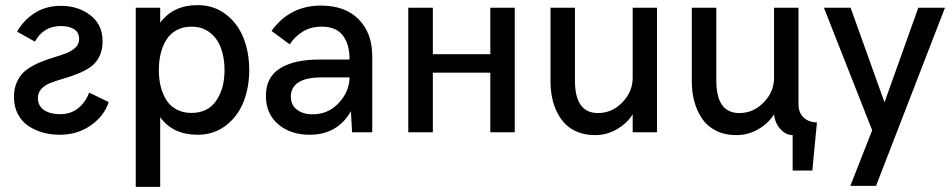

<svg xmlns="http://www.w3.org/2000/svg" viewBox="-20 -518 3730 752"><path d="M213.9 9.8Q178.7 9.8 147.5 1Q116.2 -7.8 90.6 -25.1Q64.9 -42.5 49.8 -71.5Q34.7 -100.6 34.7 -137.7Q34.7 -174.8 48.8 -202.4Q63 -230 85.4 -245.8Q107.9 -261.7 135 -273.2Q162.1 -284.7 189.5 -292.7Q216.8 -300.8 239.3 -309.6Q261.7 -318.4 275.9 -332Q290 -345.7 290 -364.7Q290 -390.6 270.8 -403.3Q251.5 -416 218.3 -416Q150.4 -416 116.7 -355L46.9 -394Q71.8 -438.5 115.5 -466.8Q159.2 -495.1 218.8 -495.1Q285.6 -495.1 333.7 -458.5Q381.8 -421.9 381.8 -356.4Q381.8 -320.3 367.9 -294.2Q354 -268.1 331.5 -253.4Q309.1 -238.8 282.2 -228.3Q255.4 -217.8 228.3 -210Q201.2 -202.1 178.7 -193.6Q156.2 -185.1 142.3 -170.2Q128.4 -155.3 128.4 -134.3Q128.4 -103.5 152.1 -87.2Q175.8 -70.8 215.8 -70.8Q258.3 -70.8 287.4 -95.2Q316.4 -119.6 329.1 -155.3L405.8 -118.2Q388.2 -64 335.9 -27.1Q283.7 9.8 213.9 9.8Z M511.7 213.9V-487.8H607.4V-429.2Q658.7 -498 753.9 -498Q816.4 -498 863 -463.1Q909.7 -428.2 932.9 -371.1Q956.1 -314 956.1 -244.1Q956.1 -173.8 932.9 -116.9Q909.7 -60.1 863 -25.1Q816.4 9.8 753.9 9.8Q657.7 9.8 607.4 -58.6V213.9ZM730 -75.7Q793.5 -75.7 826.4 -123Q859.4 -170.4 859.4 -243.7Q859.4 -291 845.9 -328.6Q832.5 -366.2 802.7 -389.9Q772.9 -413.6 730 -413.6Q697.3 -413.6 672.1 -400.1Q647 -386.7 632.1 -363Q617.2 -339.4 609.6 -309.1Q602.1 -278.8 602.1 -243.7Q602.1 -208.5 609.6 -178.7Q617.2 -148.9 632.1 -125.5Q647 -102.1 672.1 -88.9Q697.3 -75.7 730 -75.7Z M1192.4 9.8Q1118.2 9.8 1069.8 -31.2Q1021.5 -72.3 1021.5 -142.6Q1021.5 -215.8 1076.7 -250.2Q1131.8 -284.7 1230 -284.7H1349.1Q1349.1 -345.2 1322.5 -379.4Q1295.9 -413.6 1240.2 -413.6Q1196.8 -413.6 1165.3 -393.8Q1133.8 -374 1114.7 -344.2L1043.5 -397Q1115.2 -496.1 1236.8 -496.1Q1332 -496.1 1385 -442.1Q1438 -388.2 1438 -297.9V0H1358.9L1354.5 -82.5Q1301.8 9.8 1192.4 9.8ZM1204.6 -70.3Q1265.6 -70.3 1306.9 -114.7Q1348.1 -159.2 1349.1 -214.8H1237.3Q1179.7 -214.8 1149.4 -195.6Q1119.1 -176.3 1119.1 -139.6Q1119.1 -106.4 1143.1 -88.4Q1167 -70.3 1204.6 -70.3Z M1579.1 0V-487.8H1675.3V-305.7H1900.4V-487.8H1996.1V0H1900.4V-233.4H1675.3V0Z M2310.5 11.2Q2273.9 11.2 2244.4 -0.2Q2214.8 -11.7 2195.1 -31.5Q2175.3 -51.3 2161.9 -78.4Q2148.4 -105.5 2142.3 -135.7Q2136.2 -166 2136.2 -199.2V-487.8H2231.9V-201.7Q2231.9 -75.2 2322.3 -75.2Q2377 -75.2 2417.5 -116.9Q2458 -158.7 2458 -212.9V-487.8H2553.2V0H2458V-70.3Q2436.5 -35.6 2396.7 -12.2Q2356.9 11.2 2310.5 11.2Z M3084.5 149.9V11.2Q3058.6 11.2 3037.1 -11.7Q3015.6 -34.7 3011.7 -70.3Q2990.2 -35.6 2950.4 -12.2Q2910.6 11.2 2864.3 11.2Q2818.8 11.2 2784.4 -6.1Q2750 -23.4 2729.7 -53.5Q2709.5 -83.5 2699.5 -120.4Q2689.5 -157.2 2689.5 -199.2V-487.8H2785.6V-201.7Q2785.6 -75.2 2876 -75.2Q2930.7 -75.2 2971.2 -116.9Q3011.7 -158.7 3011.7 -212.9V-487.8H3107.4V-110.8Q3107.4 -76.2 3127.9 -57.4Q3148.4 -38.6 3179.7 -38.6L3161.6 149.9Z M3310.5 210 3396 -7.8 3207 -487.8H3311.5L3444.3 -117.2L3576.7 -487.8H3681.2L3411.1 210Z"/></svg>

Font: HK Grotesk Medium
Style: Regular
Weight: 500
Designer: Alfredo Marco Pradil and Stefan Peev
Foundry: Hanken Design Co.
Version: Version 1.045;PS 001.045;hotconv 1.0.88;makeotf.lib2.5.64775